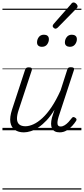

<svg xmlns="http://www.w3.org/2000/svg" viewBox="-20 -1066 686 1571"><path d="M175 17Q131 17 101.5 -3.5Q72 -24 65 -65.5Q58 -107 79 -171L185 -494Q189 -506 195.5 -510.5Q202 -515 216 -515Q232 -515 238 -509Q244 -503 240 -491L132 -164Q118 -122 119 -92.5Q120 -63 137.5 -48Q155 -33 188 -33Q218 -33 253.5 -49Q289 -65 327 -100Q365 -135 402.5 -191Q440 -247 476 -327L530 -495Q534 -508 540 -512Q546 -516 560 -516Q576 -516 582.5 -510.5Q589 -505 585 -493L459 -109Q451 -83 450 -65.5Q449 -48 455.5 -39.5Q462 -31 476 -31Q493 -31 509.5 -41.5Q526 -52 540.5 -67.5Q555 -83 566 -98Q571 -106 578 -108Q585 -110 595 -103Q605 -97 606 -90Q607 -83 602 -76Q590 -57 570.5 -35.5Q551 -14 525 1.5Q499 17 468 17Q444 17 428.5 8.5Q413 0 405.5 -15.5Q398 -31 398 -53Q398 -75 405 -103L426 -169Q395 -117 361.5 -81.5Q328 -46 295 -24Q262 -2 231.5 7.5Q201 17 175 17ZM323 -683Q305 -683 294 -692Q283 -701 283 -719Q283 -743 297.5 -762.5Q312 -782 340 -782Q358 -782 369 -773Q380 -764 380 -745Q380 -722 365.5 -702.5Q351 -683 323 -683ZM551 -683Q534 -683 522.5 -692Q511 -701 511 -719Q511 -743 526 -762.5Q541 -782 568 -782Q586 -782 597.5 -773Q609 -764 609 -745Q609 -722 594 -702.5Q579 -683 551 -683ZM433 -831Q428 -831 419.5 -838Q411 -845 411 -852Q411 -856 412.5 -860Q414 -864 418 -869L562 -1033Q567 -1041 572 -1043.5Q577 -1046 582 -1046Q589 -1046 596.5 -1041Q604 -1036 609.5 -1028.5Q615 -1021 615 -1014Q615 -1009 613 -1005.5Q611 -1002 607 -998L452 -840Q442 -831 433 -831ZM0 475H646V485H0ZM0 -20H646V0H0ZM0 -505H646V-500H0ZM0 -995H646V-985H0Z"/></svg>

Font: Playwrite CZ Guides
Style: Regular
Weight: 400
Designer: Veronika Burian, José Scaglione
Foundry: TypeTogether
Version: Version 1.003